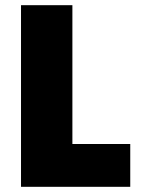

<svg xmlns="http://www.w3.org/2000/svg" viewBox="-20 -720 557 740"><path d="M61 -700H259V-165H482V0H61Z"/></svg>

Font: Chess Sans ExtraBold
Style: Regular
Weight: 800
Designer: Wolf Bōese
Foundry: Wolf Bōese
Version: Version 7.223